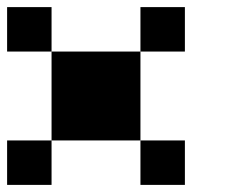

<svg xmlns="http://www.w3.org/2000/svg" viewBox="-20 -520 665 540"><path d="M0 -375V-500H125V-375ZM375 -375V-500H500V-375ZM125 -375H375V-125H125ZM125 -125V0H0V-125ZM375 -125H500V0H375Z"/></svg>

Font: Tiny5
Style: Regular
Weight: 400
Designer: Stefan Schmidt
Foundry: Made with Bits'n'Picas by Kreative Software
Version: Version 1.002; ttfautohint (v1.8.4.7-5d5b)